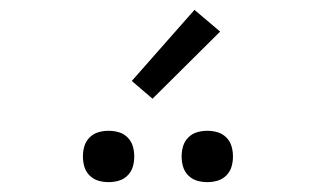

<svg xmlns="http://www.w3.org/2000/svg" viewBox="-20 -997 640 389"><path d="M400 -628Q389 -628 379 -631Q369 -634 361.5 -641.5Q354 -649 351 -659Q348 -669 348 -680Q348 -691 351 -701Q354 -711 361.5 -718.5Q369 -726 379 -729Q389 -732 400 -732Q411 -732 421 -729Q431 -726 438.5 -718.5Q446 -711 449 -701Q452 -691 452 -680Q452 -669 449 -659Q446 -649 438.5 -641.5Q431 -634 421 -631Q411 -628 400 -628ZM200 -628Q189 -628 179 -631Q169 -634 161.5 -641.5Q154 -649 151 -659Q148 -669 148 -680Q148 -691 151 -701Q154 -711 161.5 -718.5Q169 -726 179 -729Q189 -732 200 -732Q211 -732 221 -729Q231 -726 238.5 -718.5Q246 -711 249 -701Q252 -691 252 -680Q252 -669 249 -659Q246 -649 238.5 -641.5Q231 -634 221 -631Q211 -628 200 -628ZM289 -797 247 -833 374 -977 426 -933Z"/></svg>

Font: Iosevka Curly Light Extended
Style: Regular
Weight: 300
Width: 7
Monospace: yes
Designer: Belleve Invis
Foundry: Belleve Invis
Version: Version 11.1.0; ttfautohint (v1.8.3)